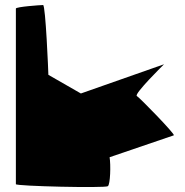

<svg xmlns="http://www.w3.org/2000/svg" viewBox="-20 -745 735 762"><path d="M43 -14C43 -6 396 2 408 -6C418 -13 420 -91 415 -121L670 -208C675 -213 535 -357 523 -364C511 -372 631 -490 631 -490L301 -374L172 -448C172 -456 161 -725 151 -725C140 -725 43 -718 43 -711Z"/></svg>

Font: Ampere
Style: SuExt
Weight: 400
Version: Version 1